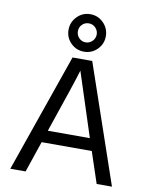

<svg xmlns="http://www.w3.org/2000/svg" viewBox="-99 -1002 846 1075"><g transform="rotate(10 324.0 -465.0)"><path d="M327.5 -878Q305 -878 289.5 -862.5Q274 -847 274 -824.5Q274 -802 289.5 -786Q305 -770 327 -770Q349 -770 365 -786Q381 -802 381 -824Q381 -846 365.5 -862Q350 -878 327.5 -878ZM402 -898.5Q433 -867 433 -823Q433 -779 402 -748Q371 -717 327 -717Q283 -717 252 -748Q221 -779 221 -823Q221 -867 252 -898.5Q283 -930 327 -930Q371 -930 402 -898.5ZM122 0H35L270 -674H382L613 0H526L467 -177H182ZM326 -609Q312 -558 205 -246H444Z"/></g></svg>

Font: Hind Mysuru
Style: Regular
Weight: 400
Designer: Manushi Parikh, Hitesh Malaviya
Foundry: Indian Type Foundry
Version: Version 0.703;PS 1.0;hotconv 1.0.86;makeotf.lib2.5.63406